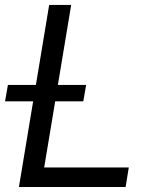

<svg xmlns="http://www.w3.org/2000/svg" viewBox="-33 -747 615 767"><path d="M42.6 0H468.8L481.5 -78.1H143.5L187.5 -342.3H299.7L311.1 -407.7H198.2L251.4 -727.3H163.4L110.4 -407.7H-1.4L-12.8 -342.3H99.4Z"/></svg>

Font: Margiela Sans
Style: Italic
Weight: 400
Italic angle: -9.39999°
Designer: Stefan Endress, Andreas Faust
Version: Version 1.100;FEAKit 1.0